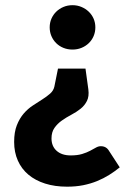

<svg xmlns="http://www.w3.org/2000/svg" viewBox="-20 -547 509 740"><path d="M441.5 98Q422.5 113.5 401 127Q379.5 140.5 354.5 150.8Q329.5 161 300.8 166.8Q272 172.5 238.5 172.5Q191.5 172.5 153.8 160.5Q116 148.5 89.5 126.2Q63 104 48.8 72Q34.5 40 34.5 0Q34.5 -38 45 -64.5Q55.5 -91 71.5 -109.5Q87.5 -128 106.8 -140.5Q126 -153 143.2 -164Q160.5 -175 173.2 -186.2Q186 -197.5 189.5 -213L203.5 -282.5H309.5L320.5 -202.5Q324 -175.5 315 -157.8Q306 -140 290.2 -127.5Q274.5 -115 255 -104.8Q235.5 -94.5 218.5 -82.5Q201.5 -70.5 190 -54.2Q178.5 -38 178.5 -13.5Q178.5 16.5 198.2 34.2Q218 52 252.5 52Q278.5 52 296.5 46.5Q314.5 41 327.2 34.2Q340 27.5 349.5 22Q359 16.5 368.5 16.5Q390 16.5 400.5 35ZM171.5 -441.5Q171.5 -459.5 178.2 -475Q185 -490.5 196.8 -502Q208.5 -513.5 224.5 -520.2Q240.5 -527 259.5 -527Q278 -527 294 -520.2Q310 -513.5 322 -502Q334 -490.5 340.8 -475Q347.5 -459.5 347.5 -441.5Q347.5 -423.5 340.8 -407.8Q334 -392 322 -380.5Q310 -369 294 -362.5Q278 -356 259.5 -356Q240.5 -356 224.5 -362.5Q208.5 -369 196.8 -380.5Q185 -392 178.2 -407.8Q171.5 -423.5 171.5 -441.5Z"/></svg>

Font: Lato 2
Style: Regular
Weight: 900
Designer: Lukasz Dziedzic with Adam Twardoch and Botio Nikoltchev
Foundry: tyPoland Lukasz Dziedzic
Version: Version 2.015; 2015-08-06; http://www.latofonts.com/